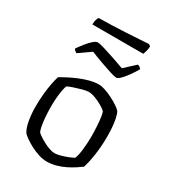

<svg xmlns="http://www.w3.org/2000/svg" viewBox="-197 -928 927 1033"><g transform="rotate(30 266.0 -411.5)"><path d="M257 0Q234 0 207.5 -8.5Q181 -17 157 -29.5Q133 -42 115.5 -54.5Q98 -67 90 -75Q74 -97 66.5 -139.5Q59 -182 59 -225Q59 -266 62.5 -303.5Q66 -341 72 -372Q78 -403 85 -424Q100 -433 125 -446Q150 -459 179.5 -471.5Q209 -484 239.5 -492Q270 -500 296 -500Q313 -500 336.5 -492Q360 -484 383.5 -472Q407 -460 425.5 -447.5Q444 -435 452 -425Q460 -411 465 -386Q470 -361 472 -332.5Q474 -304 474 -278Q474 -220 466 -165.5Q458 -111 447 -77Q434 -67 414 -54Q394 -41 369 -28.5Q344 -16 315.5 -8Q287 0 257 0ZM273 -60Q287 -60 310 -66.5Q333 -73 354 -81.5Q375 -90 382 -95Q391 -116 395.5 -157Q400 -198 400 -237Q400 -268 398 -299Q396 -330 393 -353Q390 -376 385 -386Q379 -393 358.5 -405.5Q338 -418 313 -428Q288 -438 268 -438Q254 -438 230 -431.5Q206 -425 182.5 -417Q159 -409 148 -403Q143 -391 139 -369Q135 -347 133 -321Q131 -295 131 -271Q131 -237 133.5 -205Q136 -173 140.5 -150Q145 -127 150 -118Q156 -112 170.5 -102Q185 -92 203 -82.5Q221 -73 239.5 -66.5Q258 -60 273 -60ZM356 -578Q346 -578 316 -587.5Q286 -597 248.5 -610.5Q211 -624 180 -637L106 -585Q102 -587 96 -591.5Q90 -596 87 -603Q100 -622 117 -643.5Q134 -665 150 -679Q166 -693 177 -693Q188 -693 218.5 -684Q249 -675 287 -662Q325 -649 358 -637L423 -697Q431 -696 437 -691Q443 -686 446 -682Q434 -660 416.5 -635.5Q399 -611 383 -594.5Q367 -578 356 -578ZM103 -762Q103 -781 107 -793Q111 -805 115 -809Q146 -809 190.5 -810.5Q235 -812 281 -814.5Q327 -817 365 -819.5Q403 -822 420 -823L431 -814Q430 -796 426 -782.5Q422 -769 419 -762Z"/></g></svg>

Font: Texturina Medium 12pt ExtraLight
Style: Regular
Weight: 250
Version: Version 1.002